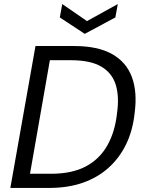

<svg xmlns="http://www.w3.org/2000/svg" viewBox="-20 -927 716 947"><path d="M31 0 155 -700H345Q462 -700 532.5 -660.5Q603 -621 630.5 -547Q658 -473 644 -369Q635 -284 602.5 -216.5Q570 -149 516.5 -100.5Q463 -52 389.5 -26Q316 0 221 0ZM128 -70H232Q335 -70 403 -106Q471 -142 509 -209Q547 -276 557 -367Q569 -450 551 -508.5Q533 -567 479.5 -598.5Q426 -630 330 -630H226ZM561 -907 549 -841 398 -760 275 -841 287 -907 409 -823Z"/></svg>

Font: DM Sans 11pt
Style: Italic
Weight: 400
Italic angle: -10°
Version: Version 4.004;gftools[0.9.30]